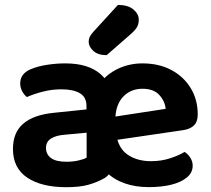

<svg xmlns="http://www.w3.org/2000/svg" viewBox="-20 -752 864 787"><path d="M409.2 -171.4 403.9 -266.8 659 -305.8Q656 -337.7 632.7 -363Q609.5 -388.2 564 -388.2Q516.2 -388.2 485.1 -355.9Q454 -323.6 452.7 -263.7L456.6 -200.8Q465.3 -143.3 504.2 -117.3Q543.1 -91.3 599 -91.3Q641 -91.3 677.6 -103.3Q714.2 -115.3 736.6 -129.3Q750.9 -120.4 760.3 -105.2Q769.8 -90.1 769.8 -72.9Q769.8 -44.6 746.3 -24.8Q722.8 -5 682.4 5Q641.9 15 590 15Q479 15 414.4 -47.5Q349.8 -110 345.2 -218.5Q345.2 -224.2 343 -231.4Q340.8 -238.6 340.8 -244.6Q340.8 -329.1 371.8 -383.6Q402.7 -438.1 453.5 -465.1Q504.3 -492.2 563.7 -492.2Q631.3 -492.2 682 -465.2Q732.8 -438.2 761.6 -391Q790.5 -343.9 790.5 -282.5Q790.5 -252.6 774.5 -237.5Q758.6 -222.4 730 -218.4ZM253.2 -89Q278.7 -89 301.6 -94.2Q324.5 -99.4 335.1 -106V-208.1L245.5 -199.8Q209.3 -197.1 188.9 -184Q168.5 -171 168.5 -145.5Q168.5 -119.7 188.8 -104.3Q209.1 -89 253.2 -89ZM247.6 -492.2Q342.1 -492.2 392.4 -448Q442.7 -403.9 442.7 -316.3V-85.8Q442.7 -61.2 431.9 -44.9Q421 -28.6 406 -20.6Q377.4 -4.6 342.3 5.3Q307.2 15.3 251.2 15.3Q150 15.3 91.5 -24Q33.1 -63.3 33.1 -141.2Q33.1 -208.9 75.3 -245Q117.5 -281.2 199.7 -289.5L334.5 -303.5V-317.6Q334.5 -353.8 307.5 -369.8Q280.4 -385.9 231.4 -385.9Q193 -385.9 156.2 -376.5Q119.4 -367.2 90.4 -354.2Q79.1 -362.5 70.9 -377.9Q62.8 -393.4 62.8 -410Q62.8 -450.5 106.3 -468.4Q134.6 -480.5 172.7 -486.3Q210.9 -492.2 247.6 -492.2ZM363.8 -622.9 463.5 -731.9Q505.3 -731.6 527 -713.1Q548.8 -694.7 548.8 -671.5Q548.8 -651.9 540.1 -638.6Q531.5 -625.3 510.9 -607.7L417.2 -525.9Q381.7 -525.9 362.6 -543.3Q343.5 -560.8 343.5 -581Q343.5 -592 348.2 -601.5Q352.9 -611 363.8 -622.9Z"/></svg>

Font: Baloo Tamma 2
Style: Regular
Weight: 400
Designer: Divya Kowshik, Shuchita Grover and Ek Type
Foundry: Ek Type
Version: Version 1.700